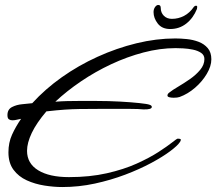

<svg xmlns="http://www.w3.org/2000/svg" viewBox="-20 -711 872 774"><path d="M231 43Q197 43 159 37Q121 31 88 16Q55 1 34.5 -26.5Q14 -54 14 -97Q14 -136 28.5 -168Q43 -200 65 -232Q58 -231 48.5 -228.5Q39 -226 30 -226Q22 -226 16 -230Q10 -234 10 -247Q10 -270 28.5 -279.5Q47 -289 70.5 -291Q94 -293 110 -295Q162 -352 229 -399.5Q296 -447 373 -482Q450 -517 530 -536.5Q610 -556 687 -556Q708 -556 733 -553.5Q758 -551 780.5 -542.5Q803 -534 817.5 -517Q832 -500 832 -472Q832 -444 813.5 -413Q795 -382 766 -357Q737 -332 704 -320Q695 -317 680 -317Q670 -317 662.5 -319Q655 -321 655 -326Q655 -333 664 -339Q675 -348 698 -361.5Q721 -375 745.5 -392Q770 -409 787 -429.5Q804 -450 804 -473Q804 -489 790.5 -498Q777 -507 757.5 -511Q738 -515 718.5 -516Q699 -517 688 -517Q625 -517 558.5 -499.5Q492 -482 428 -452Q364 -422 306.5 -383Q249 -344 203 -301Q229 -303 251 -303.5Q273 -304 295 -304H370Q418 -304 463.5 -301.5Q509 -299 541.5 -295.5Q574 -292 582 -289Q592 -286 592 -280Q592 -269 558 -270Q538 -272 507 -272Q476 -272 445 -272H374Q330 -272 300 -271.5Q270 -271 240.5 -269Q211 -267 167 -262Q127 -215 108 -175Q89 -135 89 -103Q89 -52 134 -24.5Q179 3 258 3Q342 3 410.5 -12.5Q479 -28 531 -51.5Q583 -75 618.5 -98Q654 -121 673.5 -136.5Q693 -152 696 -152Q709 -152 709 -148Q709 -143 705 -138Q696 -124 666 -101.5Q636 -79 589.5 -54Q543 -29 485 -7Q427 15 362.5 29Q298 43 231 43ZM666 -594Q633 -594 616 -616Q599 -638 599 -662Q599 -674 605 -682.5Q611 -691 618 -691Q628 -691 628 -679Q628 -660 640.5 -647.5Q653 -635 673 -635Q699 -635 722 -647Q745 -659 762 -684Q766 -688 770 -688Q775 -688 775 -683Q775 -682 774.5 -679.5Q774 -677 774 -675Q759 -638 731 -616Q703 -594 666 -594Z"/></svg>

Font: Corinthia
Style: Bold
Weight: 700
Designer: Robert E. Leuschke
Foundry: Robert E. Leuschke
Version: Version 1.013; ttfautohint (v1.8.3)